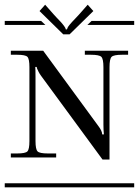

<svg xmlns="http://www.w3.org/2000/svg" viewBox="-29 -797 591 817"><path d="M-8.8 -17.1H542V0H-8.8ZM17.1 -581.1H154.8L389.2 -261.2Q405.8 -239.7 405.8 -225.1H413.1Q411.1 -244.6 411.1 -267.1V-511.2Q411.1 -546.4 402.1 -555.2Q393.1 -564 357.9 -564H332V-581.1H516.1V-564H490.2Q455.1 -564 446 -555.2Q437 -546.4 437 -511.2V-118.2H407.2L146 -474.1Q140.1 -481.9 135.5 -490.7Q130.9 -499.5 128.9 -504.9Q127 -510.3 127 -512.2H121.1Q122.1 -501 122.1 -470.2V-196.8Q122.1 -161.6 130.9 -152.8Q139.6 -144 174.8 -144H210V-127H17.1V-144H43.9Q79.1 -144 87.6 -152.8Q96.2 -161.6 96.2 -196.8V-511.2Q96.2 -546.4 87.6 -555.2Q79.1 -564 43.9 -564H17.1ZM-8.8 -708H146L164.1 -690.9H-8.8ZM360.8 -708H542V-690.9H342.8ZM267.1 -650.9H240.2L139.2 -750L163.1 -776.9L200.2 -734.9Q204.6 -730 211.4 -722.7Q218.3 -715.3 221.9 -711.7Q225.6 -708 230.7 -702.4Q235.8 -696.8 238.5 -693.1Q241.2 -689.5 244.4 -685.3Q247.6 -681.2 249 -678Q250.5 -674.8 251 -671.9H255.9Q256.8 -675.8 259.3 -680.4Q261.7 -685.1 267.6 -692.1Q273.4 -699.2 277.6 -703.6Q281.7 -708 292 -718.8Q302.2 -729.5 307.1 -734.9L344.2 -776.9L368.2 -750Z"/></svg>

Font: FoglihtenFr01
Style: Regular
Weight: 500
Version: Version 0.68